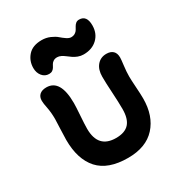

<svg xmlns="http://www.w3.org/2000/svg" viewBox="-193 -1003 1041 1109"><g transform="rotate(-30 327.5 -448.5)"><path d="M187 -676.8Q159.2 -676.8 141.6 -698.5Q124 -720.2 124 -752Q124 -799.3 154.5 -833.7Q185.1 -868.2 246.1 -868.2Q275.4 -868.2 301.3 -856.9Q327.1 -845.7 342 -832.5Q356.9 -819.3 373.5 -808.1Q390.1 -796.9 402.8 -796.9Q418.5 -796.9 429.4 -803.7Q440.4 -810.5 446 -820.3Q451.7 -830.1 457 -839.6Q462.4 -849.1 470.9 -856Q479.5 -862.8 492.2 -862.8Q543 -862.8 543 -795.9Q543 -742.2 508.1 -708.5Q473.1 -674.8 416 -674.8Q397 -674.8 379.6 -681.4Q362.3 -688 349.4 -697Q336.4 -706.1 324.5 -715.3Q312.5 -724.6 299.6 -731.2Q286.6 -737.8 273.9 -737.8Q258.8 -737.8 248.8 -731.4Q238.8 -725.1 233.6 -716.1Q228.5 -707 223.6 -698.2Q218.8 -689.5 209.7 -683.1Q200.7 -676.8 187 -676.8ZM339.8 -28.8Q207 -28.8 144 -98.6Q81.1 -168.5 81.1 -297.9Q81.1 -324.7 83.5 -371.8Q85.9 -418.9 85.9 -434.1Q85.9 -477.5 78.9 -512.2Q71.8 -546.9 71.8 -564Q71.8 -589.8 87.6 -604Q103.5 -618.2 132.8 -618.2Q226.1 -618.2 226.1 -460Q226.1 -436.5 221.9 -377.7Q217.8 -318.8 217.8 -293Q217.8 -163.1 336.9 -163.1Q396.5 -163.1 424.3 -194.1Q452.1 -225.1 452.1 -290Q452.1 -334.5 448 -401.6Q443.8 -468.8 443.8 -509.8Q443.8 -557.1 467.5 -585Q491.2 -612.8 529.8 -612.8Q558.1 -612.8 573.5 -598.1Q588.9 -583.5 588.9 -555.2Q588.9 -541.5 584 -503.2Q579.1 -464.8 579.1 -433.1Q579.1 -409.2 582.5 -360.1Q585.9 -311 585.9 -283.2Q585.9 -167.5 522.9 -98.1Q460 -28.8 339.8 -28.8Z"/></g></svg>

Font: Shantell Sans Irregular Bouncy
Style: Regular
Weight: 600
Designer: Stephen Nixon, Anya Danilova, Shantell Martin
Foundry: Arrow Type
Version: Version 1.006;[9816181b4]